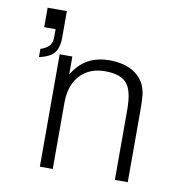

<svg xmlns="http://www.w3.org/2000/svg" viewBox="-80 -795 849 874"><g transform="rotate(10 344.0 -358.5)"><path d="M161.1 1H220.7V-304.7Q220.7 -385.7 263.7 -432.6Q306.6 -478.5 378.9 -478.5Q455.1 -478.5 482.4 -440.4Q507.8 -407.2 507.8 -323.2V1H567.4V-330.1Q567.4 -379.9 564.5 -403.3Q559.6 -436.5 546.9 -458Q525.4 -493.2 485.4 -512.7Q444.3 -531.2 390.6 -531.2Q334 -531.2 291 -507.8Q248 -483.4 219.7 -435.5V-518.6H161.1ZM70.3 -489.3Q102.5 -497.1 120.1 -507.8Q135.7 -516.6 144.5 -531.2Q152.3 -543.9 156.2 -561.5Q159.2 -575.2 159.2 -597.7V-717.8H70.3V-627.9H123V-593.8Q123 -568.4 113.3 -554.7Q101.6 -538.1 70.3 -527.3Z"/></g></svg>

Font: Dotum
Style: Regular
Weight: 400
Version: Version 2.21